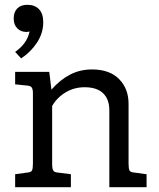

<svg xmlns="http://www.w3.org/2000/svg" viewBox="-20 -779 663 799"><path d="M37 -702Q37 -729 52 -744Q67 -759 94 -759Q125 -759 142.5 -740.5Q160 -722 160 -686Q160 -642 134.5 -602.5Q109 -563 68 -536L43 -563Q93 -598 103 -648Q95 -646 90 -646Q67 -646 52 -661Q37 -676 37 -702ZM590 -54V0H435V-320Q435 -366 409 -391Q383 -416 332 -416Q289 -416 253 -394.5Q217 -373 197 -338V-98Q197 -77 201.5 -69.5Q206 -62 220 -61L275 -54V0H43V-54L94 -61Q109 -62 113 -69.5Q117 -77 117 -98V-391Q117 -408 112 -415Q107 -422 92 -423L43 -428V-480H185L194 -406Q230 -447 271.5 -468.5Q313 -490 363 -490Q436 -490 475.5 -450Q515 -410 515 -347V-98Q515 -77 519 -69.5Q523 -62 538 -61Z"/></svg>

Font: Enriqueta
Style: Regular
Weight: 400
Designer: Viviana Monsalve, Gustavo Ibarra
Foundry: 72Puntos
Version: Version 2.000